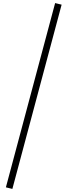

<svg xmlns="http://www.w3.org/2000/svg" viewBox="-20 -1016 436 1243"><path d="M60.1 207 18.1 196.8 336.9 -996.1 378.9 -985.8Z"/></svg>

Font: Sporting Grotesque
Style: Gras
Weight: 700
Designer: Lucas LE BIHAN
Foundry: Lucas LE BIHAN
Version: Version 1.001